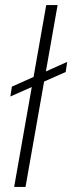

<svg xmlns="http://www.w3.org/2000/svg" viewBox="-20 -740 286 760"><path d="M21 -358 27 -397 246 -495 240 -455ZM36 0 163 -720H208L81 0Z"/></svg>

Font: DM Sans 11pt ExtraLight
Style: Italic
Weight: 250
Italic angle: -10°
Version: Version 4.004;gftools[0.9.30]